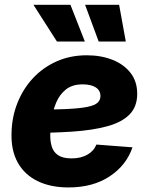

<svg xmlns="http://www.w3.org/2000/svg" viewBox="-20 -782 630 813"><path d="M270 11.7Q193.8 11.7 138.7 -15.4Q83.5 -42.5 54.9 -94.2Q26.4 -146 28.8 -219.2Q30.3 -287.1 54 -346.4Q77.6 -405.8 119.6 -450.9Q161.6 -496.1 219.5 -522Q277.3 -547.9 347.7 -547.9Q407.7 -547.9 456.1 -528.8Q504.4 -509.8 532.7 -473.4Q561 -437 561 -384.8Q561 -330.6 528.8 -297.6Q496.6 -264.6 435.1 -247.6Q373.5 -230.5 285.6 -224.6Q197.8 -218.8 86.9 -218.8L103 -317.4Q198.2 -317.4 257.8 -320.1Q317.4 -322.8 349.4 -329.3Q381.3 -335.9 393.3 -347.2Q405.3 -358.4 405.3 -375.5Q405.3 -398.9 385.5 -411.9Q365.7 -424.8 330.1 -424.8Q286.1 -424.8 259 -403.1Q231.9 -381.3 218 -347.9Q204.1 -314.5 198.7 -278.8Q193.4 -243.2 192.9 -215.3Q191.9 -185.5 199 -161.9Q206.1 -138.2 226.1 -124.8Q246.1 -111.3 283.2 -111.3Q322.3 -111.3 349.9 -127Q377.4 -142.6 388.2 -169.9L541 -158.2Q515.1 -82 444.3 -35.2Q373.5 11.7 270 11.7ZM397.9 -606 340.3 -761.7H484.4L512.7 -606ZM221.2 -606 121.6 -761.7H278.3L339.4 -606Z"/></svg>

Font: Inter 18pt ExtraBold
Style: Italic
Weight: 800
Italic angle: -9.3988°
Designer: Rasmus Andersson
Foundry: rsms
Version: Version 4.001;git-66647c0bb